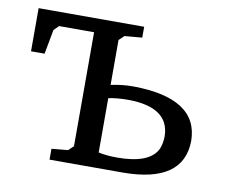

<svg xmlns="http://www.w3.org/2000/svg" viewBox="-60 -554 737 627"><g transform="rotate(10 308.0 -240.5)"><path d="M20 -338V-481H370V-445L312 -440L295 -424V-275Q332 -283 369 -283Q585 -281 586 -140Q584 -1 385 0H141V-36L195 -41L212 -57V-435H96L80 -419L65 -338ZM295 -51Q321 -45 357 -45Q465 -45 490 -98Q498 -117 498 -141Q496 -236 361 -237Q323 -237 295 -231Z"/></g></svg>

Font: Khartiya
Style: Regular
Weight: 500
Version: Version 1.0.1